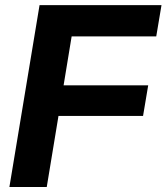

<svg xmlns="http://www.w3.org/2000/svg" viewBox="-20 -748 666 768"><path d="M17.6 0 138.2 -727.5H626L605 -602.5H266.6L234.4 -406.7H572.8L552.2 -284.2H213.9L167 0Z"/></svg>

Font: Inter 20pt
Style: Bold Italic
Weight: 700
Italic angle: -9.3988°
Version: Version 4.001;git-66647c0bb